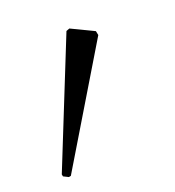

<svg xmlns="http://www.w3.org/2000/svg" viewBox="-72 -250 393 431"><g transform="rotate(-20 125.0 -34.5)"><path d="M130 -188 138 -191 192 -165 194 -155 28 121 23 122 11 116 10 111Z"/></g></svg>

Font: New Athena Unicode
Style: Regular
Weight: 400
Designer: J. Rusten 1997; rev. by R. Hancock 2001, 2002, rev. by D. Mastronarde 2002-2021
Foundry: GreekKeys New Athena Unicode
Version: Version 5.008